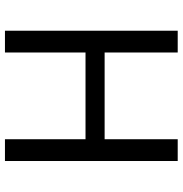

<svg xmlns="http://www.w3.org/2000/svg" viewBox="-1 -736 737 775"><g transform="rotate(90 367.5 -348.5)"><path d="M629.9 -697.3V0H542V-325.2H191.9V0H104V-697.3H191.9V-402.3H542V-697.3Z"/></g></svg>

Font: Lunasima
Style: Regular
Weight: 400
Designer: The DocRepair Project, Monotype Design Team
Foundry: Google
Version: Version 2.009